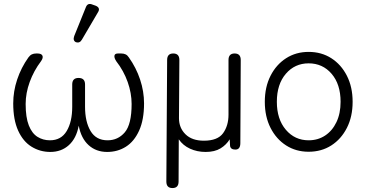

<svg xmlns="http://www.w3.org/2000/svg" viewBox="-20 -758 1854 973"><path d="M235 12Q183 12 140 -14.5Q97 -41 72 -96Q47 -151 47 -234Q47 -295 67 -355Q87 -415 124 -467Q132 -478 141.5 -482.5Q151 -487 164 -487H169Q190 -487 195 -476Q200 -465 188 -448Q151 -399 130.5 -342.5Q110 -286 110 -231Q110 -163 126 -122.5Q142 -82 170 -64.5Q198 -47 233 -47Q290 -47 318 -94Q346 -141 346 -217V-330Q346 -363 378 -363Q411 -363 411 -330V-217Q411 -141 439 -94Q467 -47 525 -47Q578 -47 612.5 -87.5Q647 -128 647 -231Q647 -286 627 -342.5Q607 -399 569 -448Q558 -465 560 -476Q562 -487 578 -487H594Q607 -487 616.5 -482.5Q626 -478 633 -467Q670 -415 690 -355Q710 -295 710 -234Q710 -151 685 -96Q660 -41 618 -14.5Q576 12 523 12Q467 12 429 -22.5Q391 -57 379 -121Q367 -57 329 -22.5Q291 12 235 12ZM395 -557Q384 -538 365 -544Q348 -552 356 -575L415 -721Q424 -745 448 -735L465 -729Q491 -718 476 -695Z M854 195Q823 195 823 162L827 -454Q827 -487 858 -487Q889 -487 889 -454L887 -159Q887 -110 920 -77.5Q953 -45 1013 -45Q1083 -45 1110.5 -83Q1138 -121 1138 -177V-454Q1138 -487 1169 -487Q1200 -487 1200 -454L1198 -33Q1198 0 1173 0Q1149 0 1146 -18L1144 -52Q1127 -24 1097.5 -6Q1068 12 1022 12Q979 12 943 -4.5Q907 -21 886 -52L885 162Q885 195 854 195Z M1544 11Q1480 11 1430 -21Q1380 -53 1351 -110Q1322 -167 1322 -242Q1322 -317 1351 -374Q1380 -431 1430 -463Q1480 -495 1544 -495Q1609 -495 1659 -463Q1709 -431 1738 -374Q1767 -317 1767 -242Q1767 -167 1738 -110Q1709 -53 1659 -21Q1609 11 1544 11ZM1544 -47Q1591 -47 1627.5 -71Q1664 -95 1685 -139Q1706 -183 1706 -242Q1706 -331 1660.5 -384Q1615 -437 1544 -437Q1474 -437 1428.5 -384Q1383 -331 1383 -242Q1383 -154 1428.5 -100.5Q1474 -47 1544 -47Z"/></svg>

Font: Shin Retro Maru Gothic Regular
Style: Regular
Weight: 400
Designer: Iose
Foundry: Typographish
Version: Version 1.002